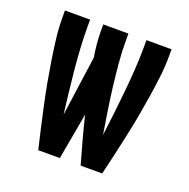

<svg xmlns="http://www.w3.org/2000/svg" viewBox="-99 -615 699 711"><g transform="rotate(20 250.0 -260.0)"><path d="M124 0Q114 -41 105 -81.5Q96 -122 87 -163Q78 -204 70.5 -245Q63 -286 56.5 -327.5Q50 -369 45 -410.5Q40 -452 40 -494V-520H139V-494Q139 -452 141.5 -409.5Q144 -367 148 -324.5Q152 -282 157 -240Q162 -198 167 -156L200 -392Q196 -417 193.5 -442.5Q191 -468 191 -494V-520H290V-494Q290 -449 294 -404Q298 -359 303.5 -314Q309 -269 316 -224Q323 -179 330 -135Q336 -180 341 -224.5Q346 -269 350.5 -314Q355 -359 358 -404Q361 -449 361 -494V-520H460V-494Q460 -452 455 -410.5Q450 -369 443.5 -327.5Q437 -286 429.5 -245Q422 -204 413 -163Q404 -122 395 -81.5Q386 -41 376 0H291Q278 -46 265.5 -91.5Q253 -137 242 -183L209 0Z"/></g></svg>

Font: Iosevka Curly Semibold
Style: Regular
Weight: 600
Monospace: yes
Designer: Belleve Invis
Foundry: Belleve Invis
Version: Version 22.1.2; ttfautohint (v1.8.4)